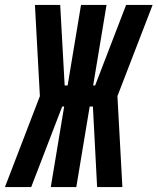

<svg xmlns="http://www.w3.org/2000/svg" viewBox="-63 -755 636 775"><path d="M431 0H329L312 -325H299L245 0H142L196 -325H188L63 0H-43L98 -367L78 -735H180L198 -410H210L264 -735H367L313 -410H321L446 -735H553L411 -367Z"/></svg>

Font: Iosevka SS04 Heavy
Style: Italic
Weight: 900
Italic angle: -9°
Monospace: yes
Designer: Belleve Invis
Foundry: Belleve Invis
Version: Version 19.0.0; ttfautohint (v1.8.4)